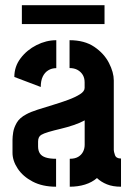

<svg xmlns="http://www.w3.org/2000/svg" viewBox="-20 -714 510 734"><path d="M63.6 -622.1V-694.2H379.6V-622.1ZM194.4 -0.2Q142.3 -0.2 104.9 -19.8Q67.5 -39.4 47.7 -69.5Q27.8 -99.5 27.8 -129.9V-180Q27.8 -191.3 30.5 -208.6Q33.2 -225.9 44.1 -244.9Q55 -263.8 80.9 -277.3Q96.9 -286.1 124.3 -294.9Q151.8 -303.7 182.4 -312.9Q213 -322.1 240.6 -332.3Q268.3 -342.5 285.9 -353.8Q303.5 -365 303.5 -377.8V-399.5Q303.5 -415.8 296.3 -427.8Q289 -439.8 276.3 -446.8Q263.6 -453.8 245.9 -453.8V-560.3Q303.1 -560.3 340.4 -535Q377.8 -509.7 396.4 -473.6Q415 -437.5 415 -406.4V-140.4Q415 -134.4 419.5 -121.2Q424 -108 442.6 -108V-0.2Q411.2 -0.2 388.8 -9.3Q366.4 -18.3 350.7 -33.3Q331.7 -16.8 305 -8.5Q278.3 -0.2 246.7 -0.2V-107Q266.2 -107 278.6 -114.2Q291 -121.4 297.4 -133.7Q303.7 -145.9 303.7 -160.3V-253.9Q286.2 -244.2 261.8 -235.9Q237.4 -227.6 211.6 -221.5Q185.8 -215.5 166 -209.6Q146.3 -203.7 138.2 -198.7Q125.6 -191.7 125.6 -172.6V-153.9Q125.7 -137.7 132.6 -127.3Q139.5 -116.9 154.7 -112Q169.8 -107 194.4 -107ZM135.8 -381.5 34.8 -419.8Q34.8 -460 58.9 -491.5Q82.9 -523.1 119.8 -541.7Q156.8 -560.3 195.2 -560.3V-453.5Q177.9 -453.5 164.5 -445.2Q151 -437 143.4 -421.2Q135.8 -405.4 135.8 -381.5Z"/></svg>

Font: Stick No Bills ExtraLight
Style: Regular
Weight: 200
Designer: Kosala Senevirathne, Siva Puranthara, Lasantha Premarathna, Tharique Azeez
Foundry: mooniak
Version: Version 2.000